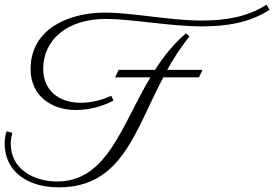

<svg xmlns="http://www.w3.org/2000/svg" viewBox="-40 -735 1174 822"><path d="M756 -592C703 -547 660 -493 624 -436H468L453 -404H604C479 -195 419 42 204 42C105 42 6 -11 6 -119C6 -136 9 -152 13 -166L-12 -173C-17 -158 -20 -139 -20 -119C-20 -14 62 67 212 67C482 67 537 -172 659 -404H812L827 -436H676C703 -485 734 -533 771 -579ZM1101 -715C1021 -663 926 -647 824 -647C688 -647 529 -681 409 -681C259 -681 91 -615 91 -439C91 -321 185 -264 284 -264C342 -264 402 -280 446 -305L436 -325C393 -305 347 -295 306 -295C209 -295 145 -350 145 -440C145 -568 252 -654 412 -654C522 -654 690 -622 824 -622C930 -622 1030 -638 1114 -693Z"/></svg>

Font: Parisienne
Style: Regular
Weight: 400
Designer: Astigmatic (AOETI)
Foundry: Astigmatic (AOETI)
Version: Version 1.000